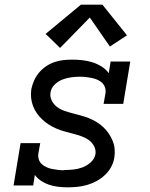

<svg xmlns="http://www.w3.org/2000/svg" viewBox="-20 -793 640 821"><path d="M268 8Q248 8 228 5.5Q208 3 190 -3Q172 -9 156 -19.5Q140 -30 129 -45L122 0H38L68 -181H152L144 -136Q142 -123 146 -111Q150 -99 159 -91Q168 -83 179 -78Q190 -73 202.5 -70.5Q215 -68 228 -66.5Q241 -65 253 -65Q253 -65 253.5 -65.5Q254 -66 254 -66Q273 -66 293 -68Q313 -70 332 -77Q351 -84 367.5 -98.5Q384 -113 388 -133Q391 -152 382 -168.5Q373 -185 358.5 -195Q344 -205 326.5 -211Q309 -217 291.5 -221.5Q274 -226 256 -231Q238 -236 221.5 -243Q205 -250 190 -259.5Q175 -269 162 -281Q149 -293 138.5 -307.5Q128 -322 121.5 -339Q115 -356 113 -374.5Q111 -393 114 -412Q118 -431 126 -449Q134 -467 147 -482.5Q160 -498 177 -509.5Q194 -521 213 -527.5Q232 -534 251 -536Q270 -538 288 -538Q311 -538 333 -535.5Q355 -533 375.5 -526.5Q396 -520 414.5 -508.5Q433 -497 445 -480L453 -530H537L507 -349H423L431 -394Q433 -407 429 -419Q425 -431 416.5 -439Q408 -447 396.5 -452Q385 -457 373 -459.5Q361 -462 348 -463.5Q335 -465 322 -465Q304 -465 285 -462.5Q266 -460 247.5 -453Q229 -446 214 -431.5Q199 -417 196 -398Q193 -379 201.5 -362.5Q210 -346 224 -335.5Q238 -325 255.5 -319Q273 -313 290.5 -308.5Q308 -304 326 -299Q344 -294 360.5 -287.5Q377 -281 392.5 -271.5Q408 -262 421 -250Q434 -238 444 -223.5Q454 -209 461 -192.5Q468 -176 470 -157.5Q472 -139 469 -120Q466 -99 455.5 -79.5Q445 -60 428.5 -44.5Q412 -29 392.5 -18.5Q373 -8 352 -2Q331 4 310 6Q289 8 268 8ZM237 -588 175 -648 326 -773H418L523 -642L450 -594L364 -718Z"/></svg>

Font: Iosevka Slab Extended Oblique
Style: Regular
Weight: 400
Width: 7
Italic angle: -9°
Monospace: yes
Designer: Belleve Invis
Foundry: Belleve Invis
Version: Version 11.1.0; ttfautohint (v1.8.3)